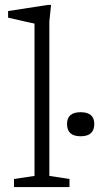

<svg xmlns="http://www.w3.org/2000/svg" viewBox="-20 -762 404 782"><path d="M181 -45.5 263 -33V0H37V-33L120.5 -45.5V-666Q114 -667 95.8 -671.2Q77.5 -675.5 55 -680.5Q32.5 -685.5 13 -690V-717L175 -742H188L181 -674.5ZM308.5 -207Q253 -207 253 -257Q253 -305 308.5 -305Q364 -305 364 -257Q364 -207 308.5 -207Z"/></svg>

Font: Newsreader 6pt Light
Style: Regular
Weight: 300
Designer: Hugues Gentile
Foundry: Production Type
Version: Version 1.003; ttfautohint (v1.8.3)